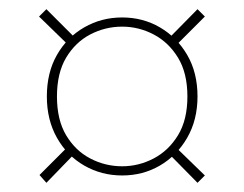

<svg xmlns="http://www.w3.org/2000/svg" viewBox="-20 -507 532 418"><path d="M246 -125Q201 -125 163.5 -146.5Q126 -168 104 -207Q82 -246 82 -297Q82 -349 104 -387.5Q126 -426 163.5 -447.5Q201 -469 246 -469Q291 -469 328 -447.5Q365 -426 387.5 -387.5Q410 -349 410 -297Q410 -246 387.5 -207Q365 -168 328 -146.5Q291 -125 246 -125ZM81 -109 66 -126 136 -196 143 -173ZM410 -109 346 -174 355 -194 426 -125ZM246 -145Q282 -145 314.5 -162Q347 -179 367.5 -212.5Q388 -246 388 -297Q388 -348 367.5 -381.5Q347 -415 314.5 -432Q282 -449 246 -449Q209 -449 176.5 -432Q144 -415 124 -381.5Q104 -348 104 -297Q104 -246 124 -212.5Q144 -179 176.5 -162Q209 -145 246 -145ZM137 -401 65 -471 81 -487 146 -422ZM356 -401 345 -421 410 -487 426 -471Z"/></svg>

Font: DM Sans 16pt Thin
Style: Regular
Weight: 250
Version: Version 4.004;gftools[0.9.30]